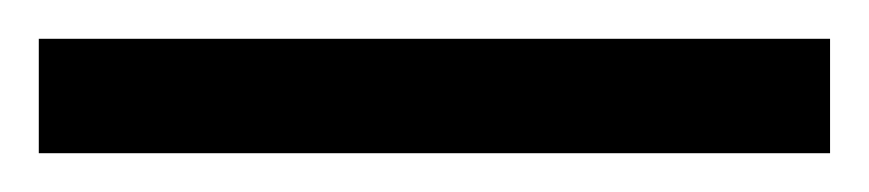

<svg xmlns="http://www.w3.org/2000/svg" viewBox="-25 -839 448 99"><path d="M-5 -760H403V-819H-5Z"/></svg>

Font: Noto Serif Bengali Condensed
Style: Bold
Weight: 700
Width: 3
Designer: Juan Bruce, Universal Thirst, Indian Type Foundry and the Monotype Design Team.
Foundry: Monotype Imaging Inc.
Version: Version 2.003